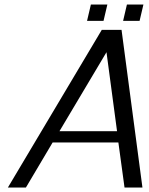

<svg xmlns="http://www.w3.org/2000/svg" viewBox="-20 -833 663 853"><path d="M533.2 0ZM543.9 -813H617.2L600.1 -740.2H526.9ZM383.8 -813H457L439.9 -740.2H366.7ZM533.2 -2.9ZM15.1 0 432.1 -700.2H520L612.8 0H533.2L505.9 -200.2H213.9L95.2 0ZM453.1 -601.1 244.1 -250H500Z"/></svg>

Font: Pfennig
Style: Italic
Weight: 500
Italic angle: -13°
Version: Version 20120410 ; ttfautohint (v0.8)